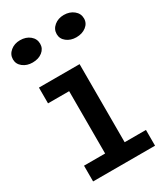

<svg xmlns="http://www.w3.org/2000/svg" viewBox="-184 -763 715 835"><g transform="rotate(-30 173.5 -345.5)"><path d="M128.9 -633.8Q128.9 -609.9 109.6 -594.5Q90.3 -579.1 60.1 -579.1Q31.7 -579.1 12 -594.5Q-7.8 -609.9 -7.8 -633.8Q-7.8 -658.2 12 -674.6Q31.7 -690.9 60.1 -690.9Q89.8 -690.9 109.4 -674.8Q128.9 -658.7 128.9 -633.8ZM279.8 -579.1Q251.5 -579.1 231.7 -594.5Q211.9 -609.9 211.9 -633.8Q211.9 -658.2 231.7 -674.6Q251.5 -690.9 279.8 -690.9Q309.1 -690.9 329.1 -674.8Q349.1 -658.7 349.1 -633.8Q349.1 -609.9 329.3 -594.5Q309.6 -579.1 279.8 -579.1ZM232.9 -471.2V-79.1H339.8V0H28.8V-79.1H134.8V-392.1H28.8V-471.2Z"/></g></svg>

Font: BioRhyme
Style: Regular
Weight: 400
Designer: Aoife Mooney
Foundry: Aoife Mooney Type
Version: Version 1.500;PS 001.500;hotconv 1.0.88;makeotf.lib2.5.64775